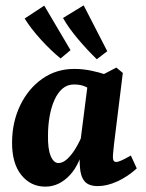

<svg xmlns="http://www.w3.org/2000/svg" viewBox="-20 -687 543 716"><path d="M149 9Q94 9 59 -35Q24 -79 25 -159Q26 -234 56 -295.5Q86 -357 138 -393.5Q190 -430 257 -430Q289 -430 320 -423.5Q351 -417 374 -409L338 -340Q319 -354 300.5 -363Q282 -372 256 -372Q231 -372 213 -356.5Q195 -341 183 -314Q171 -287 165 -253Q159 -219 159 -182Q158 -132 169 -105.5Q180 -79 198 -79Q211 -79 224.5 -89Q238 -99 253 -120Q268 -141 282 -172L297 -165Q282 -79 241.5 -35Q201 9 149 9ZM345 7Q310 7 295 -11.5Q280 -30 278 -65Q277 -78 277 -100Q277 -122 277 -137L308 -380L414 -435L438 -415L405 -148Q404 -136 402.5 -122.5Q401 -109 401 -101Q401 -83 413 -83Q420 -83 432.5 -88.5Q445 -94 468 -107L490 -59Q456 -28 417.5 -10.5Q379 7 345 7ZM380 -496 341 -466Q305 -501 270 -542.5Q235 -584 215 -620L292 -667ZM243 -500 206 -469Q169 -499 131.5 -540.5Q94 -582 72 -618L145 -666Z"/></svg>

Font: Rasa
Style: Italic
Weight: 400
Italic angle: -7.10001°
Designer: Anna Giedrys (Yrsa+Rasa design), David Brezina (Yrsa art-direction, Rasa art-direction, design)
Foundry: Rosetta Type Foundry
Version: Version 2.004